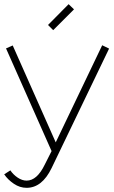

<svg xmlns="http://www.w3.org/2000/svg" viewBox="-27 -690 547 924"><path d="M2 -457 34.2 -471.2 241.2 -4.9 464.8 -472.2 498 -456.1 221.2 119.1Q175.3 213.9 101.1 213.9Q68.4 213.9 39.6 194.3Q10.7 174.8 -6.8 148.9L22.9 129.9Q36.6 150.4 58.1 164.8Q79.6 179.2 101.1 179.2Q150.9 179.2 188 103L221.2 37.1ZM229 -544.9 204.1 -569.8 303.2 -669.9 329.1 -645Z"/></svg>

Font: RawengulkSans
Style: Regular
Weight: 500
Designer: gluk (gluksza@wp.pl)
Foundry: gluk (gluksza@wp.pl)
Version: Version 0.94